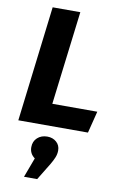

<svg xmlns="http://www.w3.org/2000/svg" viewBox="-108 -753 723 1135"><g transform="rotate(10 254.0 -185.0)"><path d="M29 0 113 -693H279L210 -131H480L447 0ZM164 205Q132 182 132 143Q132 108 155.5 86.5Q179 65 215 65Q248 65 270 84.5Q292 104 292 135Q292 157 283.5 177.5Q275 198 262 220L199 323H120Z"/></g></svg>

Font: Qjlgwqiwhsfqbnnlvksmvfsycuq
Style: Regular
Weight: 700
Italic angle: -8°
Designer: Carrois Corporate & Edenspiekermann
Foundry: Carrois Corporate GbR & Edenspiekermann AG
Version: Version 2.001